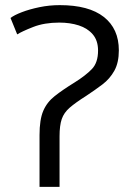

<svg xmlns="http://www.w3.org/2000/svg" viewBox="-20 -728 517 748"><path d="M134 0V-202Q134 -262 148.5 -296Q163 -330 193.5 -354Q224 -378 271 -407Q314 -434 338 -459Q362 -484 362 -531Q362 -570 341.5 -594Q321 -618 287 -629Q253 -640 211 -640Q153 -640 109.5 -623Q66 -606 47 -594L21 -658Q35 -669 65 -680.5Q95 -692 133.5 -700Q172 -708 213 -708Q326 -708 384.5 -662Q443 -616 443 -532Q443 -484 425.5 -452.5Q408 -421 379 -399Q350 -377 315 -354Q274 -328 251.5 -308.5Q229 -289 220.5 -264Q212 -239 212 -197V0Z"/></svg>

Font: Ubuntu Sans
Style: Regular
Weight: 400
Designer: Dalton Maag Ltd
Foundry: Dalton Maag Ltd
Version: Version 1.006; ttfautohint (v1.8.4.7-5d5b)